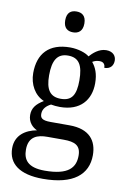

<svg xmlns="http://www.w3.org/2000/svg" viewBox="-106 -822 750 1125"><g transform="rotate(10 269.0 -260.0)"><path d="M256 -636C287 -636 313 -652 313 -698C313 -745 287 -760 256 -760C224 -760 199 -745 199 -698C199 -652 224 -636 256 -636ZM231 240C412 240 496 168 496 53C496 -33 450 -96 331 -96H218C166 -96 156 -110 156 -134C156 -164 177 -184 203 -197C216 -194 240 -192 256 -192C377 -192 436 -265 436 -364C436 -421 420 -457 397 -485C410 -493 423 -497 440 -497C467 -497 473 -478 473 -463C510 -463 526 -487 526 -515C526 -543 507 -567 467 -567C423 -567 389 -534 370 -513C351 -530 304 -546 256 -546C130 -546 68 -476 68 -361C68 -294 101 -234 158 -210C113 -183 93 -156 93 -116C93 -73 121 -46 148 -34C82 -22 23 16 23 94C23 186 92 240 231 240ZM253 -240C189 -240 162 -279 162 -364C162 -453 188 -497 252 -497C317 -497 342 -455 342 -365C342 -278 318 -240 253 -240ZM233 191C131 191 104 147 104 88C104 9 158 -7 214 -7H312C378 -7 414 9 414 70C414 140 376 191 233 191Z"/></g></svg>

Font: Noto Serif Thai
Style: Regular
Weight: 400
Designer: Monotype Design Team
Foundry: Monotype Imaging Inc.
Version: Version 1.901